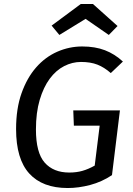

<svg xmlns="http://www.w3.org/2000/svg" viewBox="-20 -935 670 967"><path d="M321 12Q194 12 127.5 -61Q61 -134 61 -285Q61 -388 88.5 -465.5Q116 -543 162 -595.5Q208 -648 268.5 -674.5Q329 -701 394 -701Q459 -701 508.5 -682Q558 -663 599 -625L538 -567Q505 -596 470.5 -609.5Q436 -623 388 -623Q344 -623 303 -602Q262 -581 230.5 -538.5Q199 -496 180 -432Q161 -368 161 -283Q161 -166 205 -116Q249 -66 329 -66Q365 -66 395 -74.5Q425 -83 457 -101L482 -302H352L349 -379H584L544 -53Q493 -19 434.5 -3.5Q376 12 321 12ZM279 -759 240 -806 387 -915H448L572 -804L528 -759L411 -840Z"/></svg>

Font: Yekcdsyqcyvpieeyorgstswgcgt
Style: Regular
Weight: 400
Italic angle: -8°
Designer: Carrois Corporate & Edenspiekermann
Foundry: Carrois Corporate GbR & Edenspiekermann AG
Version: Version 2.001